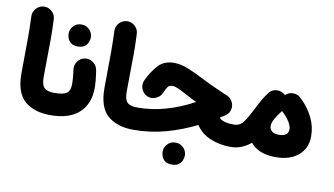

<svg xmlns="http://www.w3.org/2000/svg" viewBox="-84 -835 2191 1261"><g transform="rotate(10 1011.5 -204.5)"><path d="M45.4 -184.1Q45.4 -249 46.4 -307.9Q47.4 -366.7 47.4 -428.7Q47.4 -490.7 44.4 -565.4Q43.5 -596.2 64.5 -618.9Q85.4 -641.6 115.7 -643.1Q146 -644 168.9 -623Q191.9 -602.1 192.9 -571.3Q196.3 -498 196 -435.3Q195.8 -372.6 194.6 -312.5Q193.4 -252.4 193.4 -186Q193.4 -135.7 212.2 -116Q231 -96.2 279.8 -96.2H280.3Q311 -96.2 332.5 -74.5Q354 -52.7 354 -22Q354 8.3 332.5 30.3Q311 52.2 280.3 52.2H279.8Q170.4 52.2 107.9 -2Q45.4 -56.2 45.4 -184.1Z M206.1 -22Q206.1 -52.7 228 -74.5Q250 -96.2 280.3 -96.2Q338.9 -96.2 362.3 -112.5Q385.7 -128.9 385.7 -175.8Q385.7 -212.4 377.4 -270.5Q374 -300.8 392.6 -325.4Q411.1 -350.1 441.4 -354Q471.7 -357.9 495.8 -339.4Q520 -320.8 524.9 -290.5Q536.1 -222.7 536.1 -174.8Q536.1 -67.9 470.5 -7.8Q404.8 52.2 280.3 52.2Q250 52.2 228 30.3Q206.1 8.3 206.1 -22ZM305.2 -497.6Q305.2 -525.4 325.7 -547.6Q346.2 -569.8 377.9 -569.8Q400.9 -569.8 416.7 -560.1Q432.6 -550.3 441.9 -536.1Q453.6 -516.6 453.6 -497.6Q453.6 -482.9 447.3 -465.6Q440.9 -448.2 424.6 -435.8Q408.2 -423.3 378.9 -423.3Q348.6 -423.3 333 -436Q317.4 -448.7 311 -465.3Q305.2 -481.4 305.2 -497.6Z M599.1 -184.1Q599.1 -249 600.1 -307.9Q601.1 -366.7 601.1 -428.7Q601.1 -490.7 598.1 -565.4Q597.2 -596.2 618.2 -618.9Q639.2 -641.6 669.4 -643.1Q699.7 -644 722.7 -623Q745.6 -602.1 746.6 -571.3Q750 -498 749.8 -435.3Q749.5 -372.6 748.3 -312.5Q747.1 -252.4 747.1 -186Q747.1 -135.7 765.9 -116Q784.7 -96.2 833.5 -96.2H834Q864.7 -96.2 886.2 -74.5Q907.7 -52.7 907.7 -22Q907.7 8.3 886.2 30.3Q864.7 52.2 834 52.2H833.5Q724.1 52.2 661.6 -2Q599.1 -56.2 599.1 -184.1Z M1022 -427.2Q1069.8 -427.2 1122.3 -404.8Q1174.8 -382.3 1226.1 -356Q1259.8 -338.4 1303.2 -318.6Q1346.7 -298.8 1400.4 -275.9Q1419.9 -268.1 1432.6 -248.8Q1445.3 -229.5 1445.3 -208Q1445.3 -167.5 1410.6 -145Q1394.5 -134.8 1378.4 -125Q1390.6 -110.8 1414.6 -103.5Q1438.5 -96.2 1478.5 -96.2H1479Q1509.8 -96.2 1531.2 -74.5Q1552.7 -52.7 1552.7 -22Q1552.7 8.3 1531.2 30.3Q1509.8 52.2 1479 52.2H1478.5Q1407.7 52.2 1345.7 26.1Q1283.7 0 1249 -53.2Q1149.9 -3.9 1046.9 24.2Q943.8 52.2 834 52.2Q803.2 52.2 781.2 30Q759.3 7.8 759.3 -22Q759.3 -51.8 781.2 -74Q803.2 -96.2 834 -96.2Q928.7 -96.2 1022 -122.6Q1115.2 -148.9 1208 -199.2Q1187 -209.5 1167.2 -219.2Q1147.5 -229 1128.4 -239.7Q1098.6 -255.9 1076.2 -266.1Q1053.7 -276.4 1036.6 -276.4Q1016.6 -276.4 1006.3 -263.2Q996.1 -250 981.9 -216.8Q975.6 -201.2 958 -189Q940.4 -176.8 918.2 -174.8Q896 -172.9 874.5 -186.5Q854 -199.7 845 -226.3Q835.9 -252.9 848.1 -280.3Q878.4 -344.2 917.2 -385.7Q956.1 -427.2 1022 -427.2ZM1047.9 159.2Q1047.9 131.3 1068.4 109.1Q1088.9 86.9 1120.6 86.9Q1143.6 86.9 1159.4 96.7Q1175.3 106.4 1184.6 120.6Q1196.3 140.1 1196.3 159.2Q1196.3 173.8 1189.9 191.2Q1183.6 208.5 1167.2 220.9Q1150.9 233.4 1121.6 233.4Q1091.3 233.4 1075.7 220.7Q1060.1 208 1053.7 191.4Q1047.9 175.3 1047.9 159.2Z M1404.8 -22Q1404.8 -52.7 1426.8 -74.5Q1448.7 -96.2 1479 -96.2Q1517.6 -96.2 1542 -130.1Q1566.4 -164.1 1596.7 -225.1Q1613.3 -258.3 1630.4 -288.1Q1647.5 -317.9 1665.5 -340.3L1667 -342.3Q1681.6 -360.4 1704.3 -365.2Q1727.1 -370.1 1748 -362.3Q1760.3 -357.9 1770 -349.6Q1772.5 -347.7 1774.4 -345.2Q1795.9 -365.7 1825.7 -366Q1855.5 -366.2 1877.4 -345.7Q1991.2 -236.3 1991.2 -108.4Q1991.2 -27.8 1935.3 19.5Q1879.4 66.9 1784.2 66.9Q1725.6 66.9 1683.1 49.6Q1640.6 32.2 1616.2 0.5Q1589.4 23.4 1555.4 37.8Q1521.5 52.2 1479 52.2Q1448.7 52.2 1426.8 30.3Q1404.8 8.3 1404.8 -22ZM1717.3 -129.4Q1717.3 -107.4 1733.4 -94.5Q1749.5 -81.5 1780.3 -81.5Q1842.8 -81.5 1842.8 -128.9Q1842.8 -173.8 1774.9 -238.3L1774.4 -238.8Q1771 -234.4 1767.6 -230Q1760.3 -220.7 1754.4 -211.9Q1743.2 -196.8 1734.4 -181.6Q1717.3 -151.4 1717.3 -129.4Z"/></g></svg>

Font: Mikhak ExtraBold
Style: Regular
Weight: 800
Designer: Amin Abedi
Version: Version 3.3